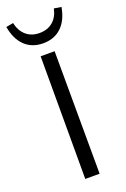

<svg xmlns="http://www.w3.org/2000/svg" viewBox="-164 -915 637 968"><g transform="rotate(-20 154.5 -431.5)"><path d="M4 -856 43 -863Q52 -819 80.5 -794.5Q109 -770 152 -770Q195 -770 223.5 -794Q252 -818 261 -862L300 -856Q288 -788 250 -751.5Q212 -715 152 -715Q92 -715 54 -751.5Q16 -788 4 -856ZM116 -658H191L193 0H116Z"/></g></svg>

Font: Ysabeau Infant
Style: Regular
Weight: 400
Designer: Christian Thalmann (Catharsis Fonts)
Version: Version 0.003